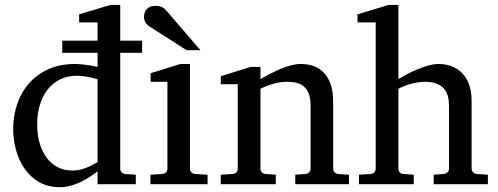

<svg xmlns="http://www.w3.org/2000/svg" viewBox="-20 -757 2048 789"><path d="M380.9 -431.2Q374.5 -433.1 364.5 -435.8Q354.5 -438.5 343 -440.7Q331.5 -442.9 319.1 -444.3Q306.6 -445.8 295.9 -445.8Q258.8 -445.8 228.5 -431.4Q198.2 -417 177 -390.9Q155.8 -364.7 144.3 -327.6Q132.8 -290.5 132.8 -245.1Q132.8 -204.1 142.6 -169.7Q152.3 -135.3 170.9 -109.9Q189.5 -84.5 216.3 -70.3Q243.2 -56.2 277.8 -56.2Q293 -56.2 307.1 -59.3Q321.3 -62.5 334.5 -67.6Q347.7 -72.8 359.4 -78.9Q371.1 -85 380.9 -90.8ZM474.1 -540V-64Q474.1 -54.7 480 -48.8Q485.8 -43 495.1 -42L538.1 -39.1V0H380.9V-53.2Q363.8 -40 345.5 -28.1Q327.1 -16.1 307.9 -7.3Q288.6 1.5 268.3 6.8Q248 12.2 226.1 12.2Q175.8 12.2 139.4 -9.5Q103 -31.2 79.6 -65.7Q56.2 -100.1 45.2 -142.8Q34.2 -185.5 34.2 -228Q34.2 -278.8 49.8 -326.9Q65.4 -375 97.2 -412.1Q128.9 -449.2 176.8 -471.7Q224.6 -494.1 289.1 -494.1Q300.8 -494.1 314.5 -492.7Q328.1 -491.2 341.1 -489.5Q354 -487.8 364.5 -485.6Q375 -483.4 380.9 -481.9V-540H235.8V-589.8H380.9V-665H305.2V-698.2L434.1 -736.8H474.1V-589.8H564V-540Z M598.1 0V-39.1L647 -42Q656.2 -43 662.1 -48.8Q668 -54.7 668 -64V-420.9H599.1V-456.1L721.2 -494.1H760.7V-64Q760.7 -54.7 766.8 -48.8Q772.9 -43 781.7 -42L833 -39.1V0ZM746.6 -550.8 594.7 -647.9Q584 -654.8 577.9 -664.6Q571.8 -674.3 571.8 -688Q571.8 -695.8 574.2 -703.9Q576.7 -711.9 582 -718.3Q587.4 -724.6 596.2 -728.8Q605 -732.9 617.7 -732.9Q628.4 -732.9 635.7 -731.2Q643.1 -729.5 648.9 -726.1Q654.8 -722.7 659.7 -717.5Q664.6 -712.4 669.9 -706.1L803.7 -550.8Z M1193.4 0V-39.1L1235.4 -42Q1244.1 -43 1250.2 -48.8Q1256.3 -54.7 1256.3 -64V-324.2Q1256.3 -371.6 1234.4 -396.2Q1212.4 -420.9 1160.2 -420.9Q1131.3 -420.9 1103.5 -412.8Q1075.7 -404.8 1050.3 -392.1V-64Q1050.3 -54.7 1056.2 -48.8Q1062 -43 1071.3 -42L1113.3 -39.1V0H887.2V-39.1L936 -42Q945.3 -43 951.2 -48.8Q957 -54.7 957 -64V-411.1H887.2V-443.8L1009.3 -481.9H1050.3V-432.1Q1071.3 -443.8 1093 -455.1Q1114.7 -466.3 1136.2 -475.1Q1157.7 -483.9 1177.7 -489Q1197.8 -494.1 1215.3 -494.1Q1280.8 -494.1 1314.9 -453.6Q1349.1 -413.1 1349.1 -339.8V-64Q1349.1 -54.7 1355.2 -48.8Q1361.3 -43 1370.1 -42L1414.1 -39.1V0Z M1762.2 0V-39.1L1803.2 -42Q1812 -43 1818.6 -48.8Q1825.2 -54.7 1825.2 -64V-321.8Q1825.2 -343.3 1820.6 -361.3Q1815.9 -379.4 1804.4 -392.6Q1793 -405.8 1773.9 -413.3Q1754.9 -420.9 1726.1 -420.9Q1712.9 -420.9 1698.2 -418.7Q1683.6 -416.5 1669.2 -412.6Q1654.8 -408.7 1641.4 -403.3Q1627.9 -397.9 1617.2 -392.1V-64Q1617.2 -54.7 1622.6 -48.8Q1627.9 -43 1637.2 -42L1680.2 -39.1V0H1455.1V-39.1L1502.9 -42Q1512.2 -43 1518.1 -48.8Q1523.9 -54.7 1523.9 -64V-665H1449.2V-698.2L1577.1 -736.8H1617.2V-432.1Q1630.9 -440.4 1650.9 -451.2Q1670.9 -461.9 1693.6 -471.4Q1716.3 -481 1739.5 -487.5Q1762.7 -494.1 1782.2 -494.1Q1811 -494.1 1835.7 -484.9Q1860.4 -475.6 1878.7 -457Q1897 -438.5 1907.5 -409.9Q1918 -381.3 1918 -342.8V-64Q1918 -54.7 1924.6 -48.8Q1931.2 -43 1939.9 -42L1984.9 -39.1V0Z"/></svg>

Font: Charis SIL Eur
Style: Regular
Weight: 400
Foundry: SIL International
Version: Version 5.000